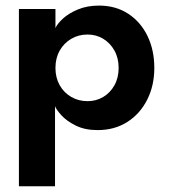

<svg xmlns="http://www.w3.org/2000/svg" viewBox="-20 -442 594 670"><path d="M172 208H46V-410.5H173.5V-344Q179.5 -358.5 199.5 -377Q219.5 -395.5 251.8 -409Q284 -422.5 325.5 -422.5Q384 -422.5 427.5 -394Q471 -365.5 494.8 -316.2Q518.5 -267 518.5 -205Q518.5 -143 493.5 -93.8Q468.5 -44.5 424 -16.2Q379.5 12 320.5 12Q276 12 244 -4Q212 -20 194 -40Q176 -60 172 -71.5ZM394 -205Q394 -239.5 379.2 -265.8Q364.5 -292 340 -306.8Q315.5 -321.5 285.5 -321.5Q254 -321.5 228.5 -306.5Q203 -291.5 188.2 -265.2Q173.5 -239 173.5 -205Q173.5 -171 188.2 -144.8Q203 -118.5 228.5 -103.8Q254 -89 285.5 -89Q315.5 -89 340 -103.5Q364.5 -118 379.2 -144.2Q394 -170.5 394 -205Z"/></svg>

Font: League Spartan Thin SemiBold
Style: Regular
Weight: 600
Version: Version 2.002